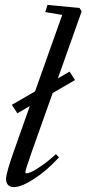

<svg xmlns="http://www.w3.org/2000/svg" viewBox="-20 -745 350 776"><path d="M36.1 11.2Q21 11.2 12.7 2.7Q4.4 -5.9 4.4 -21.5Q4.4 -44.4 35.6 -132.8L100.6 -316.4L50.3 -287.1L27.8 -321.3L121.6 -375.5L231.4 -684.6L163.1 -696.3L171.9 -725.1L301.3 -712.9L310.1 -699.2L213.9 -428.2L261.2 -455.6L283.2 -421.4L192.9 -369.1L107.9 -129.9Q82.5 -58.6 82.5 -48.3Q82.5 -44.4 86.9 -44.4Q93.3 -44.4 106.4 -50Q119.6 -55.7 147.2 -74.5Q174.8 -93.3 206.1 -122.1L218.3 -108.9Q170.4 -56.2 118.4 -22.5Q66.4 11.2 36.1 11.2Z"/></svg>

Font: Elstob
Style: Italic
Weight: 400
Italic angle: -20°
Designer: Peter S. Baker
Version: Version 1.015